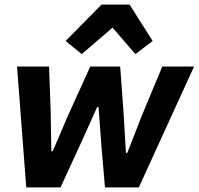

<svg xmlns="http://www.w3.org/2000/svg" viewBox="-20 -814 863 834"><path d="M421 -794 265 -636 335 -579 469 -694 568 -579 643 -636 543 -794ZM94 0H243L334 -198L402 -349H408L421 -175L436 0H583L823 -525H685L595 -309L533 -150H527L516 -335L502 -525H372L274 -309L209 -157H203L200 -335L193 -525H54Z"/></svg>

Font: Braiins Sans
Style: Bold Italic
Weight: 700
Italic angle: -11.31°
Designer: Mike Abbink, Paul van der Laan, Pieter van Rosmalen, Jiri Chlebus, Lubos Buracinsky
Foundry: Bold Monday, Sudetype
Version: Version 1.000;hotconv 1.0.109;makeotfexe 2.5.65596